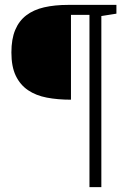

<svg xmlns="http://www.w3.org/2000/svg" viewBox="-20 -691 526 790"><path d="M397 -625V79.1H348.1V-629.9H272V-280.8Q217.8 -280.8 172.9 -289.3Q127.9 -297.9 95.5 -319.8Q63 -341.8 44.9 -379.4Q26.9 -417 26.9 -475.1Q26.9 -530.3 42.5 -567.6Q58.1 -605 88.1 -627.9Q118.2 -650.9 161.6 -660.9Q205.1 -670.9 261.2 -670.9H459V-634.8Z"/></svg>

Font: Charis SIL Afr
Style: Regular
Weight: 400
Foundry: SIL International
Version: Version 5.000